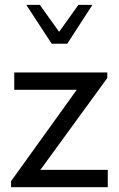

<svg xmlns="http://www.w3.org/2000/svg" viewBox="-20 -776 492 796"><path d="M25.9 -24.9 298.3 -403.8H39.1V-475.6H424.8V-452.6L147.5 -71.8H426.8V0H25.9ZM88.9 -755.9H145L225.1 -644L305.2 -755.9H363.3L258.8 -594.7H194.3Z"/></svg>

Font: Selawik
Style: Regular
Weight: 400
Designer: Aaron Bell
Foundry: Microsoft Corporation
Version: Version 1.01